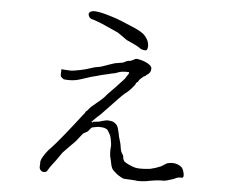

<svg xmlns="http://www.w3.org/2000/svg" viewBox="-54 -819 1108 916"><g transform="rotate(5 500.0 -360.5)"><path d="M497 -71Q495 -83 495 -102Q495 -108 496 -115Q497 -121 496 -131Q495 -141 493 -150Q491 -159 490 -164Q489 -169 483 -180Q477 -191 474 -195Q471 -199 464 -202Q457 -205 449 -206Q441 -207 433 -207Q425 -207 416 -205Q407 -203 401 -202Q395 -201 389 -192Q383 -183 377 -179Q371 -175 366 -173Q361 -171 357 -167Q353 -163 339.5 -145Q326 -127 319 -121L303 -105Q286 -87 269 -70L241 -30Q232 -18 225 -9Q216 3 214 6L202 26Q195 31 184 30Q177 29 171 22Q167 17 166 8L167 -5Q167 -17 167 -19Q170 -31 178 -44Q186 -58 202 -77Q206 -80 236 -114Q244 -124 270 -155Q300 -192 313 -209Q334 -236 355 -263Q357 -264 360 -270Q361 -272 362 -274Q364 -277 369 -280Q372 -283 374 -286Q380 -296 415 -324Q446 -349 455 -363Q455 -363 494 -403Q512 -422 533 -445Q535 -447 538 -452Q541 -457 544 -462L549 -469Q552 -473 552 -477V-479H551L548 -480H547H543H534Q521 -480 508 -477Q500 -474 494 -472Q484 -468 482 -468H481Q476 -468 454 -462Q439 -459 423 -455Q410 -452 398 -448Q385 -444 371 -441L353 -435Q326 -426 325 -426Q299 -417 270 -417Q250 -417 243 -419L233 -427Q228 -431 228 -438Q228 -444 228.5 -451.5Q229 -459 229 -466Q240 -464 249 -464Q260 -464 270 -463Q284 -462 321 -470Q336 -473 346 -476L381 -487Q391 -490 406 -492Q414 -493 433 -500Q444 -504 455.5 -508Q467 -512 480 -516Q484 -517 497 -519Q505 -520 515 -522H516Q518 -523 520 -523Q522 -524 524 -525Q527 -527 533 -530Q543 -534 552 -534Q556 -534 558 -536Q561 -538 564 -539Q567 -540 569 -541H570Q574 -546 581 -546Q588 -546 600.5 -543Q613 -540 626 -534.5Q639 -529 648 -521Q656 -514 656 -505Q656 -495 651.5 -488Q647 -481 641 -477H640Q635 -473 632 -470Q627 -466 625 -466H624Q620 -462 617 -460Q614 -458 611 -455Q603 -447 602 -446Q600 -439 597 -437Q590 -433 589 -430Q588 -425 584 -420Q582 -417 569 -402Q556 -388 553 -386Q536 -375 494 -330Q466 -300 436 -269Q426 -260 415 -250Q404 -240 393 -228H394H393L400 -224Q400 -230 393 -228L429 -232Q436 -234 446 -237Q461 -241 463 -241Q470 -242 478 -241Q486 -240 492 -239Q500 -236 505 -232Q512 -227 516 -221Q518 -218 520 -213Q521 -212 523 -203Q526 -190 528 -183Q530 -170 532 -164Q534 -158 538 -144Q542 -130 543 -118Q546 -102 548 -98Q550 -93 556 -84Q560 -78 560 -66Q564 -55 568 -52Q584 -41 608 -32Q621 -27 639 -26Q663 -25 692 -29Q698 -30 718 -36Q735 -42 744 -46Q748 -48 758 -55Q766 -60 768 -61Q771 -63 777 -64Q788 -66 796 -66Q807 -66 816 -63Q823 -61 830 -57Q839 -52 842 -48Q847 -42 850 -32Q854 -20 854 -11Q854 -3 849 0Q844 0 835 0Q826 0 806 10Q775 20 768 21Q763 22 741 22Q725 23 707 26Q682 30 681 31Q655 34 638 34Q630 32 608 31Q571 29 570 29Q562 27 542 14Q536 10 525 0Q517 -7 515 -10Q511 -16 508 -24Q507 -27 505 -36Q505 -38 501 -55Q498 -68 497 -71ZM482 -663Q458 -674 429 -687Q400 -700 382.5 -706.5Q365 -713 355 -715.5Q345 -718 340.5 -724.5Q336 -731 335.5 -737Q335 -743 338.5 -747Q342 -751 349.5 -753.5Q357 -756 370.5 -754.5Q384 -753 398 -750Q412 -747 441.5 -738Q471 -729 492 -720.5Q513 -712 555 -694Q597 -676 610.5 -660Q624 -644 628 -630.5Q632 -617 631 -608Q630 -599 627.5 -594Q625 -589 613 -590.5Q601 -592 592.5 -598.5Q584 -605 565 -614Q546 -623 526 -632Q506 -647 482 -663Z"/></g></svg>

Font: ToneOZ-Tsuipita-TC
Style: Tsuipita-TC
Weight: 400
Designer: :Jeffrey Xuan (Chih-Lin Hsuan)  :
Foundry: jeffreyx@gmail.com, cjkFonts.io
Version: Version 0.24071